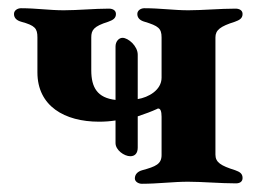

<svg xmlns="http://www.w3.org/2000/svg" viewBox="-20 -444 631 467"><path d="M32 -391C65 -382 71 -375 71 -353V-268C71 -186 137 -148 221 -148C235 -148 248 -149 261 -151V-96C261 -79 282 -64 297 -64C308 -64 315 -71 315 -85V-161C333 -167 349 -173 362 -179C363 -180 364 -180 365 -180C370 -180 373 -174 373 -160V-67C373 -45 359 -39 326 -30C315 -27 308 -20 308 -10C308 -2 317 3 325 3C364 3 402 -2 437 -2C472 -2 516 2 554 2C563 2 570 -2 570 -11C570 -22 563 -26 552 -30C517 -41 504 -49 504 -68V-353C504 -371 516 -380 551 -391C562 -395 570 -399 570 -410C570 -419 562 -423 553 -423C515 -423 473 -419 438 -419C403 -419 370 -424 331 -424C323 -424 314 -419 314 -410C314 -400 321 -394 332 -391C365 -381 373 -375 373 -353V-255C373 -225 341 -207 315 -203V-311C315 -332 292 -352 278 -352C269 -352 261 -343 261 -331V-201C217 -206 202 -231 202 -273V-353C202 -371 208 -380 243 -391C254 -395 262 -399 262 -410C262 -419 254 -423 245 -423C209 -423 170 -419 135 -419C100 -419 68 -424 31 -424C23 -424 14 -419 14 -410C14 -400 21 -394 32 -391Z"/></svg>

Font: EB Garamond
Style: Bold
Weight: 700
Designer: Georg Duffner and Octavio Pardo
Foundry: Georg Duffner
Version: Version 1.000;PS 001.000;hotconv 1.0.88;makeotf.lib2.5.64775